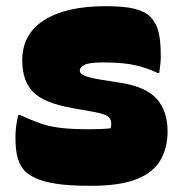

<svg xmlns="http://www.w3.org/2000/svg" viewBox="-20 -584 590 621"><path d="M269 -166Q310 -166 338 -169Q343 -190 334.5 -202Q326 -214 289 -221L216 -234Q124 -250 88 -285.5Q52 -321 52 -389Q52 -474 123 -519Q194 -564 321 -564Q385 -564 417.5 -555Q450 -546 465 -531Q485 -511 492.5 -482Q500 -453 500 -402Q500 -389 498.5 -375.5Q497 -362 495 -348H489Q462 -362 422 -372Q382 -382 315 -382Q269 -382 253.5 -374.5Q238 -367 238 -356Q238 -346 251 -340Q264 -334 302 -327L371 -316Q453 -303 487.5 -263.5Q522 -224 522 -159Q522 -106 499 -66Q476 -26 422 -4.5Q368 17 273 17Q205 17 163 10.5Q121 4 98 -6.5Q75 -17 62 -29Q46 -45 38 -70.5Q30 -96 30 -138Q30 -161 32.5 -178Q35 -195 39 -212H45Q80 -196 109 -185.5Q138 -175 175 -170.5Q212 -166 269 -166Z"/></svg>

Font: Recursive Sn Csl St Blk
Style: Regular
Weight: 900
Version: Version 1.079;hotconv 1.0.112;makeotfexe 2.5.65598; ttfautoh